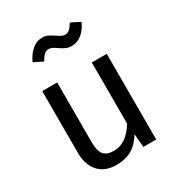

<svg xmlns="http://www.w3.org/2000/svg" viewBox="-185 -892 946 1023"><g transform="rotate(-30 287.5 -381.0)"><path d="M483 0H404L397 -82Q367 -33 328 -10.5Q289 12 233 12Q164 12 125 -30Q86 -72 86 -149V-527H178V-159Q178 -105 197 -82.5Q216 -60 259 -60Q336 -60 391 -151V-527H483ZM274 -683Q259 -694 248.5 -699Q238 -704 227 -704Q211 -704 199 -693Q187 -682 174 -658L118 -686Q137 -726 164.5 -750Q192 -774 227 -774Q248 -774 263 -766.5Q278 -759 297 -746Q300 -744 309.5 -738Q319 -732 327 -729Q335 -726 343 -726Q358 -726 370 -736.5Q382 -747 396 -770L452 -742Q433 -700 405 -678Q377 -656 343 -656Q324 -656 308.5 -663Q293 -670 274 -683Z"/></g></svg>

Font: FiraGO
Style: Regular
Weight: 400
Designer: bBox Type
Foundry: bBox Type GmbH
Version: Version 1.001;April 20, 2020;FontCreator 12.0.0.2555 64-bit